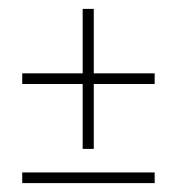

<svg xmlns="http://www.w3.org/2000/svg" viewBox="-20 -533 398 432"><path d="M30 -368H166V-513H191V-368H328V-344H191V-198H166V-344H30ZM328 -145V-121H30V-145Z"/></svg>

Font: Moniqa Extra Bold Narrow Heading
Style: Regular
Weight: 800
Width: 4
Designer: Rajesh Rajput
Foundry: Rajesh Rajput
Version: Version 1.000;December 15, 2022;FontCreator 14.0.0.2794 32-b